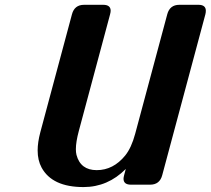

<svg xmlns="http://www.w3.org/2000/svg" viewBox="-20 -757 864 787"><path d="M517.1 0Q486.3 0 486.3 -24.4Q486.3 -29.8 488.8 -39.1L495.6 -64.5Q421.9 9.8 322.3 9.8Q193.8 9.8 150.4 -70.3Q134.3 -100.1 134.3 -140.6Q134.3 -173.8 145.5 -215.8L274.9 -698.2Q285.2 -737.3 324.7 -737.3H402.8Q433.6 -737.3 433.6 -712.9Q433.6 -707.5 431.2 -698.2L303.2 -220.7Q291 -175.3 291 -145.5Q291 -132.3 293.5 -122.1Q310.1 -59.6 376.5 -59.6Q444.3 -59.6 493.2 -119.6Q518.6 -150.9 534.2 -209L665.5 -698.2Q675.8 -737.3 715.3 -737.3H793.5Q823.7 -737.3 823.7 -712.9Q823.7 -705.6 821.8 -698.2L645 -39.1Q634.8 0 595.2 0Z"/></svg>

Font: Cursive Sans
Style: Bold
Weight: 700
Italic angle: -15°
Designer: Wojciech Kalinowski "wmk69" (wmk69@o2.pl)
Foundry: Wojciech Kalinowski "wmk69" (wmk69@o2.pl)
Version: Wersja 3.1.0; 2022-02-18